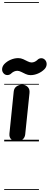

<svg xmlns="http://www.w3.org/2000/svg" viewBox="-45 -1349 465 1832"><path d="M117.5 0Q85.5 0 63.5 -18.5Q41.5 -37 45 -74L86 -476Q89.5 -509 113.5 -525Q137.5 -541 166.5 -541Q196 -541 218.2 -520.5Q240.5 -500 236.5 -461.5L195.5 -66.5Q192 -34.5 169 -17.2Q146 0 117.5 0ZM117.5 0Q85.5 0 63.5 -18.5Q41.5 -37 45 -74L86 -476Q89.5 -509 113.5 -525Q137.5 -541 166.5 -541Q196 -541 218.2 -520.5Q240.5 -500 236.5 -461.5L195.5 -66.5Q192 -34.5 169 -17.2Q146 0 117.5 0ZM-10.5 -649Q-27 -667.5 -24.8 -692.2Q-22.5 -717 -4 -737.5Q21.5 -764 57.2 -779.2Q93 -794.5 129 -794.5Q154 -794.5 176.5 -784.2Q199 -774 219.2 -763.5Q239.5 -753 256.5 -753Q271 -753 285 -759.2Q299 -765.5 309.5 -775Q325.5 -792.5 347 -793.5Q368.5 -794.5 385 -777.5Q401.5 -759 400 -734Q398.5 -709 380 -689.5Q354 -663 318 -647.5Q282 -632 246 -632Q222.5 -632 200 -642.5Q177.5 -653 157.2 -663.2Q137 -673.5 120 -673.5Q105.5 -673.5 90.8 -667.2Q76 -661 65 -650.5Q48 -633 26 -632.8Q4 -632.5 -10.5 -649ZM-5 455H326.5V463H-5ZM-5 -16H326.5V0H-5ZM-5 -549H326.5V-541H-5ZM-5 -1329H326.5V-1321H-5Z"/></svg>

Font: Edu SA Dotted Guide
Style: Regular
Weight: 400
Designer: Tina and Corey Anderson, Eben Sorkin, Mirko Velimirovic
Foundry: Google for Education
Version: Version 2.000